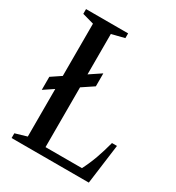

<svg xmlns="http://www.w3.org/2000/svg" viewBox="-182 -872 898 982"><g transform="rotate(30 267.0 -381.0)"><path d="M37 0V-28L105 -48V-329L47.5 -290.5V-367.5L105 -406V-714.5L37 -733.5V-761.5H285.5V-733.5L210.5 -714.5V-476L278 -521V-444.5L210.5 -399.5V-46.5H425.5Q448 -90.5 464 -135Q480 -179.5 494.5 -234.5H524L493 0Z"/></g></svg>

Font: Libre Caslon Condensed Medium
Style: Regular
Weight: 500
Designer: Pablo Impallari, Rodrigo Fuenzalida, Katja Schimmel, Ertekin Erdin
Foundry: Pablo Impallari, Rodrigo Fuenzalida
Version: Version 2.000; ttfautohint (v1.8.4.7-5d5b);gftools[0.9.33]